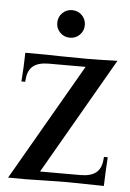

<svg xmlns="http://www.w3.org/2000/svg" viewBox="-50 -707 503 745"><g transform="rotate(5 201.5 -334.5)"><path d="M9.8 0 272 -454.1H128.9Q88.9 -454.1 68.6 -438.2Q48.3 -422.4 44.9 -389.6L43.5 -376H28.8Q33.2 -430.7 34.2 -488.3Q135.7 -488.3 168.9 -486.8Q212.9 -485.8 272.5 -485.8Q321.3 -485.8 393.1 -488.3L131.3 -34.2H288.1Q328.1 -34.2 348.4 -50Q368.7 -65.9 372.1 -98.6L373.5 -112.3H388.2Q384.3 -52.7 382.8 0Q272 -2.4 237.8 -2.4Q212.9 -2.4 149.2 -1Q85.4 0.5 77.6 0.5Q35.6 0.5 9.8 0ZM163.1 -577.1Q147.5 -592.8 147.5 -615.2Q147.5 -637.7 163.1 -653.3Q178.7 -668.9 201.2 -668.9Q223.6 -668.9 239.3 -653.3Q254.9 -637.7 254.9 -615.2Q254.9 -592.8 239.3 -577.1Q223.6 -561.5 201.2 -561.5Q178.7 -561.5 163.1 -577.1Z"/></g></svg>

Font: Flanker
Style: Regular
Weight: 400
Designer: Flanker
Foundry: Flanker
Version: Version 2.027